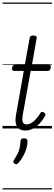

<svg xmlns="http://www.w3.org/2000/svg" viewBox="-20 -1009 428 1508"><path d="M179 16Q149 16 130 3Q111 -10 104.5 -39Q98 -68 107 -114L167 -452H90Q80 -452 76.5 -458Q73 -464 75 -476Q77 -489 82.5 -494.5Q88 -500 98 -500H175L213 -710Q215 -721 222 -725.5Q229 -730 242 -730Q258 -730 264 -725Q270 -720 268 -709L231 -500H362Q373 -500 376.5 -494Q380 -488 378 -476Q376 -463 370.5 -457.5Q365 -452 355 -452H221L160 -115Q152 -72 158 -52Q164 -32 190 -32Q215 -32 243 -55Q271 -78 297 -121Q302 -129 308.5 -130Q315 -131 324 -126Q335 -121 336.5 -114Q338 -107 335 -101Q317 -67 292.5 -40.5Q268 -14 239.5 1Q211 16 179 16ZM95 277Q86 271 85 264Q84 257 90 247Q106 222 117 201Q128 180 133.5 156.5Q139 133 141 101Q141 89 148 83Q155 77 168 77Q183 77 190 84Q197 91 196 103Q196 125 188.5 153Q181 181 166 210Q151 239 128 267Q120 276 112 279.5Q104 283 95 277ZM0 469H388V479H0ZM0 -20H388V0H0ZM0 -505H388V-500H0ZM0 -989H388V-979H0Z"/></svg>

Font: Playwrite DE VA Guides
Style: Regular
Weight: 400
Designer: Veronika Burian, José Scaglione
Foundry: TypeTogether
Version: Version 1.003